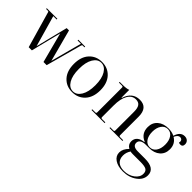

<svg xmlns="http://www.w3.org/2000/svg" viewBox="18 -1167 2055 2055"><g transform="rotate(45 1045.0 -140.0)"><path d="M167 0 50 -407Q48 -421 37 -421H9V-432H169V-421H118L219 -67L310 -432H345L442 -68L536 -421H486V-432H590V-421H563Q554 -421 550 -407L439 0H391L301 -343L215 0Z M980 -49Q924 12 835 12Q746 12 690.5 -48.5Q635 -109 635 -216Q635 -323 690.5 -383.5Q746 -444 835 -444Q924 -444 980 -383Q1036 -322 1036 -216Q1036 -110 980 -49ZM745.5 -57.5Q780 0 835 0Q890 0 925 -57.5Q960 -115 960 -216Q960 -317 925 -374.5Q890 -432 835 -432Q780 -432 745.5 -374.5Q711 -317 711 -216Q711 -115 745.5 -57.5Z M1118 0V-11H1165Q1179 -11 1179 -26V-401Q1179 -415 1165 -415H1118V-426H1159Q1221 -426 1251 -438V-321H1256Q1294 -444 1407 -444Q1525 -444 1525 -306V-26Q1525 -11 1540 -11H1586V0H1390V-11H1440Q1453 -11 1453 -26V-309Q1453 -365 1434 -391Q1415 -417 1374 -417Q1316 -417 1283.5 -360Q1251 -303 1251 -202V-26Q1251 -11 1266 -11H1316V0Z M1841 -148H1792Q1751 -148 1727.5 -133Q1704 -118 1704 -91Q1704 -37 1781 -37H1889Q2040 -37 2040 67Q2040 134 1975.5 181Q1911 228 1819 228Q1742 228 1695 196Q1648 164 1648 111Q1648 58 1699 8Q1655 -16 1655 -64Q1655 -104 1683 -128.5Q1711 -153 1761 -157V-162Q1672 -199 1672 -296Q1672 -364 1718.5 -404Q1765 -444 1841 -444Q1892 -444 1932 -424Q1957 -508 2022 -508Q2051 -508 2068.5 -491.5Q2086 -475 2086 -448Q2086 -410 2052 -410Q2035 -410 2026 -416Q2029 -424 2029 -432Q2029 -447 2019.5 -456.5Q2010 -466 1994 -466Q1963 -466 1942 -418Q2009 -378 2009 -296Q2009 -228 1963 -188Q1917 -148 1841 -148ZM1938 -296Q1938 -358 1911 -396Q1884 -434 1840 -434Q1796 -434 1769 -395.5Q1742 -357 1742 -296Q1742 -234 1769 -196Q1796 -158 1840 -158Q1884 -158 1911 -195.5Q1938 -233 1938 -296ZM1700 106Q1700 159 1732 187.5Q1764 216 1823 216Q1893 216 1943.5 178.5Q1994 141 1994 90Q1994 51 1969 36.5Q1944 22 1881 22H1762Q1741 22 1728 18Q1700 58 1700 106Z"/></g></svg>

Font: Arapey Regular-Display
Style: Regular
Weight: 400
Designer: Eduardo Rodriguez Tunni
Foundry: Eduardo Rodriguez Tunni
Version: Version 4.000